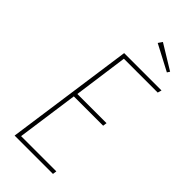

<svg xmlns="http://www.w3.org/2000/svg" viewBox="-270 -911 963 963"><g transform="rotate(45 212.0 -429.0)"><path d="M424 -681 418 -660H178L138 -370H345L342 -349H134L88 -21H338L335 0H63L159 -681ZM257 -858 388 -778 379 -764 242 -836Z"/></g></svg>

Font: Fira Sans Extra Condensed Thin
Style: Italic
Weight: 250
Width: 3
Italic angle: -8°
Designer: Carrois Corporate & Edenspiekermann AG
Foundry: Carrois Corporate GbR & Edenspiekermann AG
Version: Version 4.203